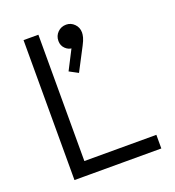

<svg xmlns="http://www.w3.org/2000/svg" viewBox="-127 -788 807 887"><g transform="rotate(-20 277.0 -344.0)"><path d="M88 0V-688H161V0ZM136 0V-67H515V0ZM277 -458 234 -481 291 -592 317 -598Q313 -588 306 -582Q299 -576 288 -576Q269 -576 253.5 -591Q238 -606 238 -629Q238 -654 255 -671Q272 -688 297 -688Q320 -688 337 -671Q354 -654 354 -629Q354 -619 350.5 -605.5Q347 -592 336 -571Z"/></g></svg>

Font: Outfit Thin Light
Style: Regular
Weight: 300
Version: Version 1.100;gftools[0.9.27]